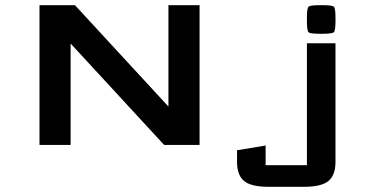

<svg xmlns="http://www.w3.org/2000/svg" viewBox="-20 -557 1427 738"><path d="M1208.5 -427.2Q1171.9 -427.2 1165.8 -433.3Q1159.7 -439.5 1159.7 -476.1V-488.3Q1159.7 -524.9 1165.8 -531Q1171.9 -537.1 1208.5 -537.1H1220.7Q1257.3 -537.1 1263.4 -531Q1269.5 -524.9 1269.5 -488.3V-476.1Q1269.5 -439.5 1263.4 -433.3Q1257.3 -427.2 1220.7 -427.2ZM1159.7 -390.6H1269.5V65.9Q1269.5 116.2 1242.4 138.7Q1215.3 161.1 1147.5 161.1H1013.2Q945.3 161.1 918.2 138.7Q891.1 116.2 891.1 65.9V20.5L1001 2.4V78.1H1159.7ZM610.8 0 251.5 -389.6V0H131.8V-537.1H268.1L627.4 -147.5V-537.1H747.1V0Z"/></svg>

Font: Squarish Sans CT
Style: Regular
Weight: 400
Version: Version 0.9